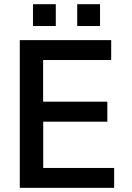

<svg xmlns="http://www.w3.org/2000/svg" viewBox="-20 -904 636 924"><path d="M351.6 -778.8V-883.8H461.4V-778.8ZM138.7 -778.8V-883.8H248.5V-778.8ZM75.2 0V-710.9H515.1V-615.2H187.5V-414.6H496.6V-318.4H188V-95.7H529.3V0Z"/></svg>

Font: Ride Light
Style: Bold
Weight: 600
Version: Version 3.000